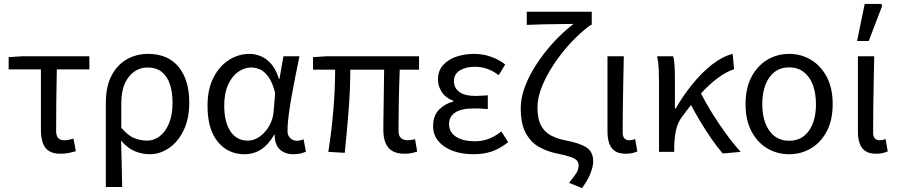

<svg xmlns="http://www.w3.org/2000/svg" viewBox="-20 -772 4561 976"><path d="M287.7 9.5Q250.5 9.5 228.7 -4.5Q206.9 -18.6 197.5 -45.9Q188 -73.2 188 -112.8V-419.1H24V-481.4L93.7 -486.1H434.3V-419.1H268.8Q267.1 -337.4 266.2 -258.5Q265.3 -179.6 265.3 -106.8Q265.3 -81.8 275.7 -70.4Q286.1 -59 305.9 -59Q318 -59 329.7 -61.3Q341.4 -63.6 353.7 -67L365.6 -3.5Q351.3 1 330.8 5.2Q310.4 9.5 287.7 9.5Z M518 178.5V-248.2Q518 -332.9 547.2 -388.1Q576.3 -443.3 624.9 -470.7Q673.4 -498.1 732.4 -498.1Q833.9 -498.1 888 -431.8Q942.1 -365.5 942.1 -250.4Q942.1 -167.6 913.3 -109Q884.6 -50.4 838.7 -19.2Q792.8 12 741.7 12Q702.9 12 665.9 -3.1Q628.8 -18.2 595.3 -57Q596.7 -13.4 597.7 24.1Q598.8 61.5 599.5 98.6Q600.3 135.7 601 178.5ZM727.5 -57.2Q763.3 -57.2 792.9 -80.3Q822.6 -103.3 839.8 -146.5Q857.1 -189.7 857.1 -249.7Q857.1 -303.3 843.7 -343.7Q830.3 -384 802.2 -406.5Q774.1 -428.9 728.9 -428.9Q693.6 -428.9 663.4 -408.6Q633.3 -388.4 614.9 -348.1Q596.6 -307.9 596.6 -246.9V-122.6Q631 -81.9 663.4 -69.5Q695.8 -57.2 727.5 -57.2Z M1222.5 12Q1139 12 1086.9 -51.5Q1034.9 -115.1 1034.9 -234.2Q1034.9 -318.1 1064.8 -376.9Q1094.7 -435.7 1143.3 -466.9Q1192 -498.1 1248.1 -498.1Q1278.2 -498.1 1307.4 -485.6Q1336.6 -473.1 1360.3 -445.1Q1383.9 -417.1 1397.8 -370.9H1400.5L1420.8 -486.1H1502.3Q1492.3 -438.1 1481.8 -385.6Q1471.2 -333.1 1462.2 -281.8Q1453.1 -230.4 1447.3 -185.4Q1441.4 -140.4 1441.4 -106.8Q1441.4 -82.4 1455.5 -69.5Q1469.6 -56.5 1489.4 -56.5Q1497.6 -56.5 1506.6 -58.6Q1515.5 -60.7 1523.3 -63.7L1535.1 -0.9Q1525.1 3.5 1509.3 7.8Q1493.6 12 1471.9 12Q1428.9 12 1402.7 -12.1Q1376.5 -36.2 1376.2 -86.8H1373.4Q1317.6 12 1222.5 12ZM1239.2 -57.2Q1271.1 -57.2 1300.2 -77.7Q1329.4 -98.3 1348.9 -132.7Q1368.4 -167.1 1371.3 -207.9L1378.6 -299.5Q1365.2 -352.3 1345.2 -380.3Q1325.2 -408.4 1302.6 -418.6Q1279.9 -428.9 1257.1 -428.9Q1222 -428.9 1190.8 -407Q1159.6 -385 1139.7 -342.1Q1119.9 -299.2 1119.9 -234.9Q1119.9 -150.9 1151.7 -104Q1183.5 -57.2 1239.2 -57.2Z M2037 9.5Q1998.4 9.5 1974.4 -4.5Q1950.4 -18.6 1939.5 -45.9Q1928.6 -73.2 1928.6 -112.8Q1928.6 -131.5 1929.1 -166.1Q1929.6 -200.6 1930.3 -244.2Q1931 -287.8 1931.5 -333.1Q1932 -378.4 1932.6 -417.8H1760.6Q1760.6 -316.1 1751.8 -206.4Q1743.1 -96.7 1732.4 4.9L1648.9 0Q1665.4 -102.8 1674.5 -211.2Q1683.6 -319.7 1683.6 -417.8H1571.3V-481.4L1641 -486.1H2110.2V-417.8H2011.9Q2010.5 -376.8 2009 -330Q2007.5 -283.1 2007 -238.6Q2006.5 -194.1 2006.2 -159.3Q2005.9 -124.4 2005.9 -106.8Q2005.9 -81.8 2018 -70.4Q2030.2 -59 2053.7 -59Q2059.8 -59 2069.1 -60.5Q2078.4 -62 2089.7 -64.3L2100.8 -1.5Q2089 2.6 2073.1 6.1Q2057.2 9.5 2037 9.5Z M2386.5 12Q2326.4 12 2280.2 -5.7Q2234 -23.4 2207.8 -55.2Q2181.6 -87 2181.6 -130.5Q2181.6 -184.5 2212.3 -215.1Q2243 -245.7 2284.4 -255.7V-259.7Q2245.6 -274.1 2226 -303.8Q2206.4 -333.5 2206.4 -368Q2206.4 -411.7 2231.8 -440.5Q2257.2 -469.4 2299 -483.7Q2340.7 -498 2390 -498Q2434.7 -498 2475.1 -483.9Q2515.5 -469.8 2548.3 -444.2L2515.1 -389.9Q2486.6 -411.5 2456.9 -422Q2427.3 -432.6 2392.9 -432.6Q2348.3 -432.6 2317.9 -414.2Q2287.5 -395.8 2287.5 -358.6Q2287.5 -325.8 2314.2 -305.1Q2341 -284.4 2398.4 -284.4Q2413 -284.4 2427.2 -285.5Q2441.3 -286.6 2459.7 -287.6V-217.6Q2439.9 -219.6 2423.1 -220.2Q2406.3 -220.8 2389.3 -220.8Q2326.1 -220.8 2294.4 -200.4Q2262.7 -180 2262.7 -140.7Q2262.7 -100.3 2297.7 -77.2Q2332.6 -54 2394.8 -54Q2430 -54 2461.9 -65.4Q2493.9 -76.7 2528.6 -103.8L2563.4 -49.2Q2519.3 -15.2 2478.7 -1.6Q2438 12 2386.5 12Z M2938.6 184.2 2872.8 157.4Q2899.1 124.7 2910.2 106.9Q2921.3 89.1 2921.3 68.8Q2921.3 54 2912.4 43.9Q2903.4 33.8 2879.5 25.5Q2855.6 17.3 2809.8 8Q2761.1 -2 2719.5 -25.4Q2678 -48.7 2652.5 -95.7Q2627.1 -142.6 2627.1 -222.4Q2627.1 -267.3 2642.9 -315.4Q2658.8 -363.4 2686.1 -411Q2713.4 -458.7 2748.2 -503Q2783 -547.4 2820.7 -584.7Q2858.4 -622.1 2895.5 -650.4Q2868 -650 2824.3 -649.6Q2780.6 -649.3 2735.5 -648.2Q2690.4 -647.2 2657.8 -645.4V-712.4H2988V-645.4H2983.3Q2946.4 -619.3 2907.8 -581.4Q2869.1 -543.6 2834.3 -499.3Q2799.5 -454.9 2771.9 -407.4Q2744.2 -359.8 2728.2 -313.5Q2712.1 -267.3 2712.1 -226.1Q2712.1 -168.7 2729.8 -135Q2747.4 -101.3 2780.2 -83.7Q2813 -66.1 2858 -57.7Q2928.1 -44.3 2961.8 -22.1Q2995.5 0 2995.5 49.9Q2995.5 71.9 2982.3 107.3Q2969 142.7 2938.6 184.2Z M3161 9.5Q3127.1 9.5 3106.8 -3.6Q3086.5 -16.7 3077.3 -42.1Q3068 -67.5 3068 -104V-486.1H3151Q3149.6 -420.4 3148.2 -352.7Q3146.8 -285.1 3146.1 -220.4Q3145.3 -155.7 3145.3 -98Q3145.3 -77.4 3154.4 -68.2Q3163.5 -59 3179.2 -59Q3185.8 -59 3193.1 -60.5Q3200.4 -62 3208.7 -65L3219.8 -2.2Q3208.8 2.3 3195 5.9Q3181.2 9.5 3161 9.5Z M3330 0V-352.6Q3330 -382 3328.6 -417.8Q3327.3 -453.6 3320.5 -486.1H3402.1Q3407.4 -466.8 3409.1 -435.9Q3410.8 -404.9 3410.8 -372.7V-220.6H3414.8Q3453.3 -287.2 3500.8 -345.5Q3548.2 -403.8 3600.4 -444.5Q3652.6 -485.1 3704.3 -498.1L3711.6 -420.3Q3671.4 -406.9 3629.4 -376Q3587.3 -345 3542.1 -295.9Q3496.9 -246.8 3447.4 -178.8Q3425.4 -149.6 3416.7 -111.3Q3408 -72.9 3407.3 -25.3V0ZM3653.8 8.2Q3626.7 -23 3597 -65.9Q3567.3 -108.8 3538.6 -156.6Q3510 -204.3 3486.4 -250L3540.4 -302.6Q3564.7 -253.9 3598.4 -199.5Q3632.1 -145.1 3670.1 -92.9Q3708 -40.8 3745.4 0Z M3991.4 12Q3930.5 12 3880.3 -17.7Q3830.2 -47.5 3800 -104.4Q3769.9 -161.3 3769.9 -242.4Q3769.9 -324.2 3800 -381.1Q3830.2 -438 3880.3 -468Q3930.5 -498.1 3991.4 -498.1Q4052.2 -498.1 4102.4 -468Q4152.6 -438 4182.7 -381.1Q4212.8 -324.2 4212.8 -242.4Q4212.8 -161.3 4182.7 -104.4Q4152.6 -47.5 4102.4 -17.7Q4052.2 12 3991.4 12ZM3991.4 -56.5Q4056.3 -56.5 4092 -107.4Q4127.8 -158.2 4127.8 -242.4Q4127.8 -298.7 4111.7 -341Q4095.5 -383.2 4065 -406.4Q4034.4 -429.6 3991.4 -429.6Q3948.3 -429.6 3917.8 -406.4Q3887.2 -383.2 3871.1 -341Q3854.9 -298.7 3854.9 -242.4Q3854.9 -158.2 3891 -107.4Q3927.1 -56.5 3991.4 -56.5Z M4434 9.5Q4400.1 9.5 4379.8 -3.6Q4359.5 -16.7 4350.3 -42.1Q4341 -67.5 4341 -104V-486.1H4424Q4422.6 -420.4 4421.2 -352.7Q4419.8 -285.1 4419.1 -220.4Q4418.3 -155.7 4418.3 -98Q4418.3 -77.4 4427.4 -68.2Q4436.5 -59 4452.2 -59Q4458.8 -59 4466.1 -60.5Q4473.4 -62 4481.7 -65L4492.8 -2.2Q4481.8 2.3 4468 5.9Q4454.2 9.5 4434 9.5ZM4336.8 -563.7 4375.6 -752.1H4459.7L4464.6 -742.9L4396.1 -563.7Z"/></svg>

Font: SourceSans3VF
Style: Regular
Weight: 200
Designer: Paul D. Hunt
Foundry: Adobe
Version: Version 3.052;hotconv 1.1.0;makeotfexe 2.6.0